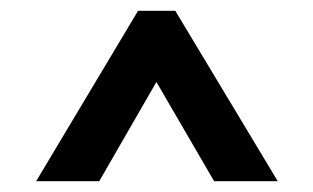

<svg xmlns="http://www.w3.org/2000/svg" viewBox="-20 -701 581 356"><path d="M377 -365H495L305 -681H236L47 -365H164L270 -549Z"/></svg>

Font: LT Wave Alt Bold
Style: Regular
Weight: 700
Designer: Daniel Lyons
Version: Version 2.5 (Glyphs App)